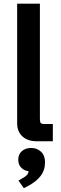

<svg xmlns="http://www.w3.org/2000/svg" viewBox="-20 -752 324 1022"><path d="M176.3 0Q127.9 0 99.6 -25.6Q71.3 -51.3 71.3 -96.2V-732.4H192.4V-119.1Q192.4 -102.5 197 -97.2Q201.7 -91.8 216.8 -91.8H261.2V0ZM106.9 249.5 78.1 209 88.9 203.1Q113.3 189.9 122.8 180.2Q132.3 170.4 132.3 156.7V146.5L146 160.6Q115.2 160.6 96.2 143.8Q77.1 127 77.1 98.1Q77.1 69.3 96.4 52.5Q115.7 35.6 146.5 35.6Q177.2 35.6 198.5 55.7Q219.7 75.7 219.7 111.8Q219.7 154.3 195.6 185.3Q171.4 216.3 129.4 237.8Z"/></svg>

Font: Schibsted Grotesk SemiBold
Style: Regular
Weight: 600
Designer: Bakken & Baeck AS, Henrik Kongsvoll
Foundry: Schibsted ASA
Version: Version 1.100;gftools[0.9.25]